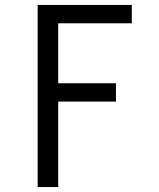

<svg xmlns="http://www.w3.org/2000/svg" viewBox="-20 -755 640 775"><path d="M132 0V-735H512V-661H215V-419H448V-345H215V0Z"/></svg>

Font: Iosevka Curly Extended
Style: Regular
Weight: 400
Width: 7
Monospace: yes
Designer: Belleve Invis
Foundry: Belleve Invis
Version: Version 11.1.0; ttfautohint (v1.8.3)